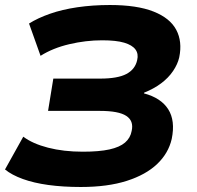

<svg xmlns="http://www.w3.org/2000/svg" viewBox="-20 -736 787 767"><path d="M303 11Q232 11 173.5 3Q115 -5 71 -21Q27 -37 0 -59L73 -190Q110 -162 172 -146Q234 -130 311 -130Q376 -130 417 -139Q458 -148 479.5 -166.5Q501 -185 506 -213Q515 -253 484.5 -273Q454 -293 379 -293H172L193 -422H380Q450 -422 485 -440.5Q520 -459 528 -496Q534 -521 521 -538.5Q508 -556 476 -565.5Q444 -575 388 -575Q323 -575 257 -559.5Q191 -544 142 -513L96 -642Q131 -664 179.5 -681Q228 -698 289 -707Q350 -716 419 -716Q527 -716 593 -690Q659 -664 684 -617Q709 -570 696 -507Q690 -480 671.5 -452.5Q653 -425 623.5 -403Q594 -381 556 -366L555 -363Q623 -345 652 -299.5Q681 -254 666 -181Q653 -124 608 -81Q563 -38 486.5 -13.5Q410 11 303 11Z"/></svg>

Font: Nunito Sans 7pt SemiExpanded ExtraBold
Style: Italic
Weight: 800
Width: 6
Italic angle: -9°
Designer: Vernon Adams
Foundry: Vernon Adams
Version: Version 3.101;gftools[0.9.27]